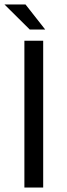

<svg xmlns="http://www.w3.org/2000/svg" viewBox="-22 -838 300 858"><path d="M-2 -818H92L180 -706H111ZM87 0V-656H171V0Z"/></svg>

Font: RibengUni
Style: Regular
Weight: 400
Designer: (1) Dr. Andrew Glass (Senior Program Manager at Microsoft Corporation)
(2) Bivuti Chakma (Chakma Font Designer & Keyboar
Foundry: Bivuti Chakma
Version: Version 2.2022; Updated on: 03 June 2022; Friday